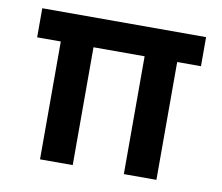

<svg xmlns="http://www.w3.org/2000/svg" viewBox="-65 -618 805 695"><g transform="rotate(10 337.5 -270.0)"><path d="M243.7 0H123.5V-433.1H36.6V-540H638.7V-433.1H551.3V0H431.6V-433.1H243.7Z"/></g></svg>

Font: Vela Sans Bd
Style: Bold
Weight: 700
Designer: Principal design: Mikhail Sharanda - project Manrope.
Design modification: Ravid Balaliev
Foundry: Mikhail Sharanda
Version: Version 1.001